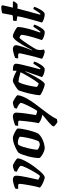

<svg xmlns="http://www.w3.org/2000/svg" viewBox="1026 -1748 922 3014"><g transform="rotate(-90 1487.0 -241.0)"><path d="M212 0Q199 0 176.5 -7Q154 -14 128.5 -25Q103 -36 81.5 -49.5Q60 -63 49 -76Q56 -98 64.5 -133.5Q73 -169 80.5 -209Q88 -249 94.5 -288Q101 -327 104.5 -355.5Q108 -384 108 -396Q108 -409 99.5 -413Q91 -417 77 -417H28Q28 -430 31 -443Q34 -456 36 -464Q51 -471 77.5 -479.5Q104 -488 131 -494Q158 -500 172 -500Q201 -500 218.5 -487Q236 -474 236 -447Q236 -415 228.5 -367.5Q221 -320 210 -269Q199 -218 189 -173.5Q179 -129 173 -103Q184 -95 195 -88.5Q206 -82 216 -79Q226 -76 232 -76Q237 -77 250.5 -95Q264 -113 282 -143Q300 -173 319 -207Q338 -241 354.5 -275Q371 -309 381 -335.5Q391 -362 391 -376Q391 -381 383 -389Q375 -397 361.5 -406Q348 -415 332 -423Q316 -431 299 -437Q299 -445 302 -458Q305 -471 307 -474Q315 -480 332 -486Q349 -492 366.5 -496Q384 -500 391 -500Q400 -500 419 -491Q438 -482 458.5 -469.5Q479 -457 493.5 -444.5Q508 -432 508 -426Q508 -398 490.5 -356Q473 -314 445 -266Q417 -218 383 -171Q349 -124 315.5 -85Q282 -46 254.5 -23Q227 0 212 0Z M663 0Q652 0 630.5 -7Q609 -14 585.5 -26Q562 -38 542 -53Q522 -68 513 -84Q513 -128 521.5 -177.5Q530 -227 543 -273.5Q556 -320 569.5 -355.5Q583 -391 594 -408Q604 -419 630 -434.5Q656 -450 690.5 -465Q725 -480 761.5 -490Q798 -500 829 -500Q844 -500 867 -492Q890 -484 914.5 -471.5Q939 -459 956.5 -446.5Q974 -434 977 -425Q977 -394 969.5 -349Q962 -304 950 -256Q938 -208 923.5 -166.5Q909 -125 897 -102Q869 -69 828 -46.5Q787 -24 743.5 -12Q700 0 663 0ZM727 -77Q731 -77 739 -79Q747 -81 755.5 -84Q764 -87 771 -90Q781 -104 792 -133Q803 -162 813 -198.5Q823 -235 831 -272.5Q839 -310 843.5 -342Q848 -374 848 -393Q837 -401 821.5 -407.5Q806 -414 790 -418Q774 -422 762 -422Q751 -422 740.5 -420Q730 -418 719 -413Q701 -379 687.5 -336.5Q674 -294 664.5 -251Q655 -208 649.5 -172.5Q644 -137 643 -116Q650 -106 664.5 -97Q679 -88 696.5 -82.5Q714 -77 727 -77Z M1079 200Q1063 192 1047 179.5Q1031 167 1020.5 156Q1010 145 1010 140Q1010 128 1026.5 109Q1043 90 1070.5 66.5Q1098 43 1129.5 17Q1161 -9 1193 -36Q1167 -42 1142 -50Q1117 -58 1096 -69.5Q1075 -81 1061 -95Q1066 -116 1071.5 -150Q1077 -184 1082 -222.5Q1087 -261 1091 -297.5Q1095 -334 1097.5 -360.5Q1100 -387 1100 -396Q1100 -409 1092 -413Q1084 -417 1070 -417H1018Q1018 -422 1019.5 -432Q1021 -442 1023 -451.5Q1025 -461 1026 -464Q1041 -471 1068 -479.5Q1095 -488 1122 -494Q1149 -500 1163 -500Q1192 -500 1209 -487Q1226 -474 1226 -446Q1226 -416 1222 -374Q1218 -332 1211 -287Q1204 -242 1198 -202.5Q1192 -163 1188 -138Q1198 -133 1210 -128Q1222 -123 1233 -121Q1244 -119 1251 -119Q1255 -119 1269 -141Q1283 -163 1301.5 -197Q1320 -231 1338 -268Q1356 -305 1367.5 -334Q1379 -363 1379 -375Q1379 -381 1371.5 -389Q1364 -397 1351 -406.5Q1338 -416 1322 -424Q1306 -432 1290 -437Q1290 -445 1293 -458Q1296 -471 1298 -474Q1306 -480 1323 -486Q1340 -492 1357 -496Q1374 -500 1381 -500Q1391 -500 1409.5 -491Q1428 -482 1449 -469.5Q1470 -457 1484.5 -444.5Q1499 -432 1499 -426Q1499 -400 1484.5 -361Q1470 -322 1450 -285Q1414 -221 1369 -159Q1324 -97 1277.5 -38Q1231 21 1190.5 78.5Q1150 136 1124 191Z M1673 0Q1656 0 1627.5 -9Q1599 -18 1570 -31Q1541 -44 1521 -56.5Q1501 -69 1499 -75Q1501 -112 1508.5 -155.5Q1516 -199 1526.5 -243Q1537 -287 1547.5 -324Q1558 -361 1566.5 -385.5Q1575 -410 1578 -414Q1583 -421 1602.5 -435Q1622 -449 1646.5 -464Q1671 -479 1692 -489.5Q1713 -500 1723 -500Q1742 -500 1768.5 -491.5Q1795 -483 1825 -470Q1855 -457 1883 -441L1885 -500Q1949 -500 1971.5 -487.5Q1994 -475 1994 -448Q1994 -427 1983 -376.5Q1972 -326 1952.5 -249.5Q1933 -173 1906 -73L1917 -66Q1928 -76 1941.5 -96Q1955 -116 1969.5 -138.5Q1984 -161 1994 -178Q2003 -178 2014 -173Q2025 -168 2027 -163Q2022 -142 2008.5 -114.5Q1995 -87 1978 -60.5Q1961 -34 1942.5 -17Q1924 0 1908 0Q1882 0 1854 -8Q1826 -16 1806.5 -26.5Q1787 -37 1784 -44L1834 -188Q1841 -207 1846.5 -223Q1852 -239 1859 -257.5Q1866 -276 1874 -301L1869 -304Q1853 -270 1832.5 -229Q1812 -188 1789.5 -147.5Q1767 -107 1745 -73.5Q1723 -40 1704.5 -20Q1686 0 1673 0ZM1681 -96Q1686 -96 1698.5 -112Q1711 -128 1729 -153.5Q1747 -179 1766 -211Q1785 -243 1804 -275Q1823 -307 1837.5 -334.5Q1852 -362 1860 -380Q1808 -395 1773.5 -402.5Q1739 -410 1708 -412Q1697 -400 1686 -371.5Q1675 -343 1665 -306Q1655 -269 1647 -231.5Q1639 -194 1634.5 -164.5Q1630 -135 1630 -123Q1640 -113 1656.5 -104.5Q1673 -96 1681 -96Z M2187 0Q2176 0 2157.5 -5Q2139 -10 2120 -17Q2101 -24 2087 -31.5Q2073 -39 2071 -44Q2081 -76 2094 -123.5Q2107 -171 2120 -224Q2133 -277 2143 -322Q2147 -340 2150.5 -354.5Q2154 -369 2155.5 -380.5Q2157 -392 2157 -397Q2157 -408 2149.5 -412.5Q2142 -417 2126 -417H2077Q2077 -429 2080 -442.5Q2083 -456 2085 -464Q2100 -471 2127.5 -479.5Q2155 -488 2181.5 -494Q2208 -500 2221 -500Q2249 -500 2267 -487Q2285 -474 2285 -448Q2285 -436 2278 -410Q2271 -384 2261 -352Q2251 -320 2239 -288.5Q2227 -257 2217 -232.5Q2207 -208 2202 -199L2207 -195Q2224 -230 2245.5 -270.5Q2267 -311 2291 -351.5Q2315 -392 2339 -425.5Q2363 -459 2385.5 -479.5Q2408 -500 2426 -500Q2442 -500 2465 -491Q2488 -482 2511.5 -469Q2535 -456 2551.5 -443.5Q2568 -431 2570 -425Q2570 -388 2562 -343.5Q2554 -299 2541.5 -253.5Q2529 -208 2516.5 -169.5Q2504 -131 2494.5 -105Q2485 -79 2483 -73L2494 -66Q2505 -76 2519.5 -96.5Q2534 -117 2549 -139.5Q2564 -162 2574 -178Q2583 -178 2594 -173Q2605 -168 2607 -163Q2602 -142 2589 -114.5Q2576 -87 2559.5 -60.5Q2543 -34 2525.5 -17Q2508 0 2493 0Q2465 0 2436.5 -8Q2408 -16 2388 -27.5Q2368 -39 2365 -47Q2370 -60 2381.5 -94.5Q2393 -129 2407 -176Q2421 -223 2432.5 -273Q2444 -323 2448 -366Q2441 -376 2431.5 -382.5Q2422 -389 2414 -392.5Q2406 -396 2402 -396Q2397 -396 2381 -377Q2365 -358 2343.5 -327.5Q2322 -297 2298 -261Q2274 -225 2253 -190.5Q2232 -156 2218 -130Q2214 -116 2211.5 -100.5Q2209 -85 2209 -69Q2209 -55 2211.5 -41.5Q2214 -28 2218 -15Q2212 -10 2203.5 -5.5Q2195 -1 2187 0Z M2774 0Q2747 0 2716.5 -8Q2686 -16 2664.5 -26.5Q2643 -37 2640 -44Q2652 -84 2664 -126Q2676 -168 2687.5 -209.5Q2699 -251 2709 -290Q2719 -329 2727 -364.5Q2735 -400 2739 -430L2664 -442Q2664 -461 2666.5 -476Q2669 -491 2672 -497L2738 -501Q2749 -502 2753.5 -507Q2758 -512 2760 -524L2786 -666Q2802 -673 2833.5 -678Q2865 -683 2897 -681L2912 -663L2874 -500H2964L2974 -487Q2965 -469 2950.5 -450.5Q2936 -432 2924 -426L2860 -428L2764 -73L2776 -66Q2786 -76 2800.5 -96.5Q2815 -117 2829 -139.5Q2843 -162 2853 -178Q2863 -178 2873.5 -173Q2884 -168 2886 -163Q2881 -142 2868.5 -114.5Q2856 -87 2839.5 -60.5Q2823 -34 2806 -17Q2789 0 2774 0Z"/></g></svg>

Font: Texturina Medium 12pt ExtraBold
Style: Italic
Weight: 800
Italic angle: -11°
Version: Version 1.002